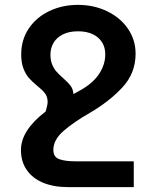

<svg xmlns="http://www.w3.org/2000/svg" viewBox="-20 -579 640 788"><path d="M66 36.5Q66 -44 167.5 -121.5Q175.5 -149.5 175.5 -160Q175.5 -181.5 165 -195.5Q154.5 -209.5 132.5 -227Q111.5 -244.5 98.8 -258.8Q86 -273 76.5 -297Q67 -321 67 -355.5Q67 -416 98.2 -462.2Q129.5 -508.5 182.8 -533.8Q236 -559 300 -559Q365 -559 419.2 -533Q473.5 -507 505 -461.2Q536.5 -415.5 536.5 -358.5Q536.5 -278.5 482.2 -220.2Q428 -162 349 -116Q283.5 -78.5 241.2 -42Q199 -5.5 199 36Q199 66 223.8 74.5Q248.5 83 287 83H529V189H259.5Q200 189 156.5 170.8Q113 152.5 89.5 118.2Q66 84 66 36.5ZM239 -258.5Q259.5 -240.5 269.8 -226.8Q280 -213 281.5 -193L311.5 -209.5Q362.5 -238.5 387.2 -276.5Q412 -314.5 412 -355.5Q412 -399 382 -424.8Q352 -450.5 299.5 -450.5Q263 -450.5 237.5 -437.5Q212 -424.5 199.5 -402.8Q187 -381 187 -355Q187 -331.5 194.2 -314Q201.5 -296.5 211.8 -285Q222 -273.5 239 -258.5Z"/></svg>

Font: JuliaMono SemiBold
Style: Regular
Weight: 600
Monospace: yes
Designer: cormullion
Foundry: corm
Version: Version 0.055; ttfautohint (v1.8.4)